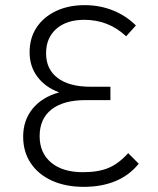

<svg xmlns="http://www.w3.org/2000/svg" viewBox="-20 -718 614 746"><path d="M519 -82Q483 -37 429 -14.5Q375 8 306 8Q235 8 182 -16Q129 -40 99.5 -84Q70 -128 70 -187Q70 -251 107 -296Q144 -341 210 -359Q156 -379 125.5 -419.5Q95 -460 95 -515Q95 -570 122 -611Q149 -652 197.5 -675Q246 -698 309 -698Q368 -698 419 -677.5Q470 -657 508 -619L470 -577Q436 -609 395.5 -625Q355 -641 307 -641Q239 -641 199 -606Q159 -571 159 -511Q159 -449 204 -415Q249 -381 332 -381H409V-329H312Q227 -329 180.5 -293Q134 -257 134 -189Q134 -124 178.5 -86.5Q223 -49 302 -49Q362 -49 401.5 -65.5Q441 -82 478 -123Z"/></svg>

Font: Radio Canada Light
Style: Regular
Weight: 300
Designer: Charles Daoud, Etienne Aubert Bonn, Alexandre Saumier Demers, Jacques Le Bailly
Foundry: Radio-Canada
Version: Version 2.104;gftools[0.9.28.dev5+ged2979d]